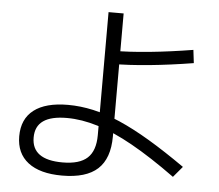

<svg xmlns="http://www.w3.org/2000/svg" viewBox="-57 -867 1113 974"><g transform="rotate(5 500.0 -379.5)"><path d="M293.3 43.3Q180.7 43.3 120.3 -3.3Q60 -50 60 -136.7Q60 -225 119.8 -270.9Q179.7 -316.7 293.3 -316.7Q356.7 -316.7 421.9 -302.2Q487 -287.7 559.2 -256.4Q631.4 -225 715.4 -175Q799.4 -125 900.7 -54L854.6 0.7Q730.7 -89 632 -144.1Q533.3 -199.3 451 -224.6Q368.7 -250 293.3 -250Q213.4 -250 173.4 -222Q133.4 -194 133.4 -136.7Q133.4 -23.4 290 -23.4Q376.7 -23.4 416.6 -60.4Q456.6 -97.4 456.6 -176.7V-803.3H533.4V-176.7Q533.4 -64.7 474.7 -10.7Q416 43.3 293.3 43.3ZM492 -610Q576 -610 681.2 -620.5Q786.3 -631 902 -650L910 -583.3Q793.7 -564.3 687.2 -553.8Q580.7 -543.3 495.3 -543.3Z"/></g></svg>

Font: M PLUS 2 Thin
Style: Regular
Weight: 100
Designer: Coji Morishita
Foundry: UNDERFOREST DESIGN
Version: Version 1.001